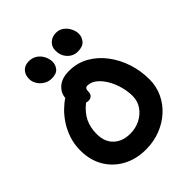

<svg xmlns="http://www.w3.org/2000/svg" viewBox="-259 -1098 1257 1257"><g transform="rotate(-45 370.0 -469.0)"><path d="M354 10Q265 10 195 -27.5Q125 -65 85 -132.5Q45 -200 45 -290Q45 -347 61.5 -396.5Q78 -446 104.5 -486.5Q131 -527 161.5 -556.5Q192 -586 219 -603Q221 -646 257.5 -678.5Q294 -711 361 -711Q436 -711 497 -676.5Q558 -642 602.5 -583.5Q647 -525 671 -451.5Q695 -378 695 -300Q695 -234 668.5 -177.5Q642 -121 595 -79Q548 -37 486.5 -13.5Q425 10 354 10ZM197 -290Q197 -217 240.5 -176.5Q284 -136 354 -136Q405 -136 447 -157.5Q489 -179 514.5 -216Q540 -253 540 -300Q540 -345 527 -391Q514 -437 491.5 -474.5Q469 -512 440 -535Q411 -558 378 -558Q355 -558 355 -526Q355 -504 343.5 -493Q332 -482 314 -482Q303 -482 293 -485Q242 -444 219.5 -397.5Q197 -351 197 -290ZM492 -759Q450 -759 421 -790Q392 -821 392 -868Q392 -903 416.5 -925.5Q441 -948 476 -948Q508 -948 531 -930.5Q554 -913 566.5 -887Q579 -861 579 -837Q579 -808 559 -783.5Q539 -759 492 -759ZM247 -755Q217 -755 192.5 -770Q168 -785 153.5 -808.5Q139 -832 139 -858Q139 -896 160.5 -919Q182 -942 219 -942Q254 -942 278.5 -924.5Q303 -907 315.5 -880.5Q328 -854 328 -830Q328 -801 309.5 -778Q291 -755 247 -755Z"/></g></svg>

Font: Shantell Sans Normal
Style: Bold
Weight: 700
Designer: Stephen Nixon, Anya Danilova, Shantell Martin
Foundry: Arrow Type
Version: Version 1.009;[a7da0bfa3]